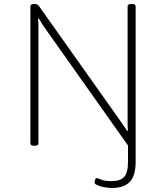

<svg xmlns="http://www.w3.org/2000/svg" viewBox="-20 -722 825 954"><path d="M536 212Q517 212 497 208Q477 204 463.5 198Q450 192 450 185Q450 180 452.5 171.5Q455 163 460 163Q466 163 483 170.5Q500 178 534 178Q578 178 597 157Q616 136 616 82V1L212 -570Q193 -596 173 -630L169 -629Q171 -612 171 -597.5Q171 -583 171 -561V-10Q171 2 155 2H147Q131 2 131 -10V-690Q131 -702 147 -702H154Q167 -702 175 -690L571 -131Q580 -117 590.5 -103Q601 -89 612 -72L616 -73Q614 -90 614 -104.5Q614 -119 614 -140V-690Q614 -702 630 -702H638Q654 -702 654 -690V82Q654 151 625 181.5Q596 212 536 212Z"/></svg>

Font: Asap Semi Expanded Thin
Style: Regular
Weight: 100
Width: 6
Designer: Pablo Cosgaya
Foundry: Omnibus-Type
Version: Version 3.001; ttfautohint (v1.8.4.7-5d5b)